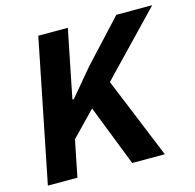

<svg xmlns="http://www.w3.org/2000/svg" viewBox="-103 -804 926 910"><g transform="rotate(-15 360.5 -349.0)"><path d="M436 0 319 -299 203 -179 167 0H22L162 -698H307L266 -494L240 -364H247L357 -495L545 -698H721L433 -398L596 0Z"/></g></svg>

Font: IBM Plex Sans
Style: Italic
Weight: 400
Italic angle: -11.31°
Designer: Mike Abbink, Paul van der Laan, Pieter van Rosmalen
Foundry: Bold Monday
Version: Version 3.201